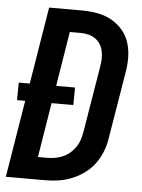

<svg xmlns="http://www.w3.org/2000/svg" viewBox="-53 -777 605 819"><g transform="rotate(5 250.0 -367.5)"><path d="M3 0 57 -330H22L23 -405H70L124 -735H267Q300 -735 332 -729Q364 -723 391 -708Q418 -693 438.5 -669.5Q459 -646 468.5 -616Q478 -586 478.5 -553Q479 -520 473 -487L426 -203Q422 -175 411.5 -147Q401 -119 383 -94Q365 -69 340 -50.5Q315 -32 287 -20.5Q259 -9 230 -4.5Q201 0 173 0ZM132 -96H173Q190 -96 206.5 -99Q223 -102 239 -109Q255 -116 269 -128Q283 -140 293 -155Q303 -170 308 -186Q313 -202 316 -219L363 -503Q366 -520 366.5 -537Q367 -554 363.5 -570Q360 -586 351.5 -599.5Q343 -613 330 -622Q317 -631 300.5 -635Q284 -639 267 -639H221L183 -405H264L263 -330H170Z"/></g></svg>

Font: Iosevka Oblique
Style: Bold
Weight: 700
Italic angle: -9°
Monospace: yes
Designer: Belleve Invis
Foundry: Belleve Invis
Version: Version 32.5.0; ttfautohint (v1.8.4)